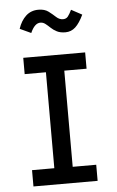

<svg xmlns="http://www.w3.org/2000/svg" viewBox="-58 -888 566 927"><g transform="rotate(-5 225.0 -424.0)"><path d="M66 0V-79H174V-544H71V-623H371V-544H263V-78H377V0ZM321 -834 373 -806Q354 -766 333.5 -747Q313 -728 285 -728Q260 -728 243.5 -736.5Q227 -745 215 -756.5Q203 -768 192 -776.5Q181 -785 168 -785Q140 -785 120 -739L66 -764Q79 -803 103.5 -825.5Q128 -848 164 -848Q194 -848 212.5 -834Q231 -820 246 -806Q261 -792 279 -792Q294 -792 302.5 -802.5Q311 -813 321 -834Z"/></g></svg>

Font: Inconsolata SemiCondensed SemiBold
Style: Regular
Weight: 600
Width: 4
Monospace: yes
Designer: Raph Levien, Cyreal, Brenton Simpson
Foundry: Raph Levien, Cyreal, Google
Version: Version 3.001; ttfautohint (v1.8.2.53-6de2)